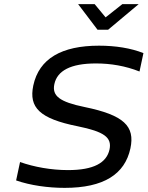

<svg xmlns="http://www.w3.org/2000/svg" viewBox="-20 -900 714 929"><path d="M655 -554 674 -643C614 -667 539 -679 459 -679C279 -679 169 -617 141 -486C119 -380 171 -326 356 -289C484 -263 522 -235 510 -177C496 -112 433 -77 309 -77C228 -77 145 -92 77 -116L58 -27C127 -3 212 9 293 9C482 9 584 -57 611 -182C634 -290 579 -343 390 -382C268 -407 231 -436 243 -493C257 -558 322 -593 444 -593C516 -593 587 -581 655 -554ZM358 -880 452 -756H503L651 -880H572L491 -816L438 -880Z"/></svg>

Font: LT Wave Text Italic
Style: Regular
Weight: 400
Designer: Daniel Lyons
Version: Version 2.5 (Glyphs App)